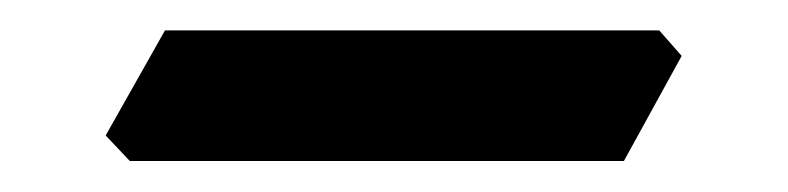

<svg xmlns="http://www.w3.org/2000/svg" viewBox="-20 -679 513 125"><path d="M386.2 -574.2H64.5L48.8 -590.8L87.4 -659.2H409.2L423.8 -642.6Z"/></svg>

Font: Kelvinch
Style: Bold Italic
Weight: 700
Italic angle: -10°
Designer: Paul James Miller
Foundry: High-Logic / Made with FontCreator
Version: Version 3.30 September 23, 2016